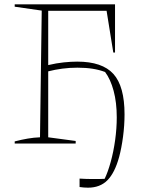

<svg xmlns="http://www.w3.org/2000/svg" viewBox="-20 -664 699 888"><path d="M48 0V-10Q79 -18 108 -23Q137 -28 165 -29L173 -615L48 -633V-644H512V-421H504L473 -614H203V-363Q241 -372 275 -375.5Q309 -379 337 -379Q453 -379 504.5 -322Q556 -265 556 -135Q556 -84 549 -31.5Q542 21 531 62Q511 135 477 169.5Q443 204 387 204Q369 204 348 201V162Q363 163 378.5 163.5Q394 164 409 164Q423 164 436.5 164Q450 164 464 163Q479 132 492 85Q505 38 512.5 -16Q520 -70 520 -121Q520 -190 505.5 -244Q491 -298 466 -331Q440 -341 408.5 -346Q377 -351 338 -351Q302 -351 268 -346.5Q234 -342 203 -334V-29L330 -12V0Z"/></svg>

Font: Piazzolla SC Thin
Style: Regular
Weight: 100
Designer: Juan Pablo del Peral
Foundry: Huerta Tipografica
Version: Version 1.330